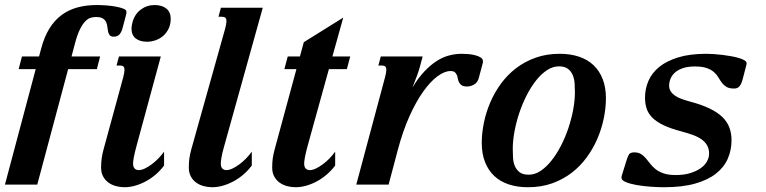

<svg xmlns="http://www.w3.org/2000/svg" viewBox="-39 -747 3098 777"><path d="M-19 0 105.5 -467.3H36.6L49.8 -518.6H119.1L127.4 -549.8Q140.1 -598.1 161.1 -631.8Q182.1 -665.5 210.7 -686.5Q239.3 -707.5 274.7 -717Q310.1 -726.6 352.1 -726.6Q369.6 -726.6 390.6 -725.1Q411.6 -723.6 429.9 -720.2Q448.2 -716.8 460.4 -711.9Q472.7 -707 472.7 -699.7Q472.7 -697.3 472.4 -693.4Q472.2 -689.5 471.2 -687L457 -633.3Q453.1 -618.2 445.1 -608.4Q437 -598.6 420.9 -598.6Q409.7 -598.6 405 -604.5Q400.4 -610.4 398.4 -619.1Q396.5 -627.9 395.5 -638.4Q394.5 -648.9 390.4 -657.7Q386.2 -666.5 377 -672.4Q367.7 -678.2 349.1 -678.2Q338.9 -678.2 327.9 -675Q316.9 -671.9 306.2 -660.9Q295.4 -649.9 284.7 -628.7Q273.9 -607.4 264.6 -571.8L250.5 -518.6H366.2L353 -467.3H236.8L111.8 0Z M497.1 -656.7Q505.9 -689.5 530.5 -708Q555.2 -726.6 586.4 -726.6Q616.7 -726.6 634.3 -712.2Q651.9 -697.8 651.9 -671.4Q651.9 -648.4 643.3 -630.9Q634.8 -613.3 621.1 -601.6Q607.4 -589.8 590.3 -584Q573.2 -578.1 556.2 -578.1Q526.9 -578.1 510 -591.6Q493.2 -605 493.2 -631.3Q493.2 -642.1 497.1 -656.7ZM459.5 -433.6Q464.8 -454.1 464.8 -463.9Q464.8 -474.6 460 -478.3Q455.1 -481.9 446.3 -481.9H432.6L442.4 -518.6H611.8L513.7 -157.2Q505.4 -126.5 502.4 -109.6Q499.5 -92.8 499.5 -85.9Q499.5 -71.3 505.9 -64.9Q512.2 -58.6 522.5 -58.6Q533.7 -58.6 547.4 -65.2Q561 -71.8 575.2 -82.3Q589.4 -92.8 602.3 -106.2Q615.2 -119.6 625 -133.3V-77.1Q608.9 -55.7 589.4 -39.3Q569.8 -22.9 548.8 -12Q527.8 -1 506.3 4.9Q484.9 10.7 464.8 10.7Q447.3 10.7 430.2 6.1Q413.1 1.5 399.7 -8.3Q386.2 -18.1 378.2 -33.2Q370.1 -48.3 370.1 -68.8Q370.1 -89.8 372.6 -106.9Q375 -124 380.4 -143.6Z M872.1 -630.9Q877.4 -650.9 877.4 -661.1Q877.4 -671.9 872.6 -675.5Q867.7 -679.2 858.9 -679.2H845.2L855 -715.8H1024.4L868.7 -157.2Q859.9 -126.5 857.2 -109.6Q854.5 -92.8 854.5 -85.9Q854.5 -71.3 860.8 -64.9Q867.2 -58.6 877.4 -58.6Q888.7 -58.6 902.3 -65.2Q916 -71.8 930.2 -82.3Q944.3 -92.8 957.3 -106.2Q970.2 -119.6 980 -133.3V-77.1Q963.9 -55.7 944.3 -39.3Q924.8 -22.9 903.8 -12Q882.8 -1 861.3 4.9Q839.8 10.7 819.8 10.7Q802.2 10.7 785.2 6.1Q768.1 1.5 754.6 -8.3Q741.2 -18.1 733.2 -33.2Q725.1 -48.3 725.1 -68.8Q725.1 -89.8 727.5 -106.9Q730 -124 735.4 -143.6Z M1190.4 -576.2 1350.1 -675.8 1306.2 -518.6H1378.4L1364.7 -467.3H1292L1206.1 -157.2Q1197.8 -126.5 1194.8 -109.6Q1191.9 -92.8 1191.9 -85.9Q1191.9 -71.3 1198.2 -64.9Q1204.6 -58.6 1214.8 -58.6Q1226.1 -58.6 1239.7 -65.2Q1253.4 -71.8 1267.6 -82.3Q1281.7 -92.8 1294.7 -106.2Q1307.6 -119.6 1317.4 -133.3V-77.1Q1301.3 -55.7 1281.7 -39.3Q1262.2 -22.9 1241.2 -12Q1220.2 -1 1198.7 4.9Q1177.2 10.7 1157.2 10.7Q1139.6 10.7 1122.6 6.1Q1105.5 1.5 1092 -8.3Q1078.6 -18.1 1070.6 -33.2Q1062.5 -48.3 1062.5 -68.8Q1062.5 -89.8 1064.9 -106.9Q1067.4 -124 1072.8 -143.6L1160.6 -467.3H1111.8L1125.5 -518.6H1174.8Z M1784.2 -459.5Q1760.3 -459.5 1731.7 -438.5Q1703.1 -417.5 1674.1 -377Q1645 -336.4 1618.2 -276.9Q1591.3 -217.3 1570.8 -140.1L1533.7 0H1402.8L1519 -433.6Q1524.4 -454.1 1524.4 -463.9Q1524.4 -474.6 1519.5 -478.3Q1514.6 -481.9 1505.9 -481.9H1492.2L1502 -518.6H1671.4L1659.2 -473.1Q1656.7 -463.4 1648.7 -440.9Q1640.6 -418.5 1629.9 -392.6Q1653.8 -432.1 1679 -458.5Q1704.1 -484.9 1729.2 -500.7Q1754.4 -516.6 1779.8 -522.9Q1805.2 -529.3 1829.6 -529.3Q1841.3 -529.3 1856.2 -528.1Q1871.1 -526.9 1884.3 -523.4Q1897.5 -520 1906.5 -514.2Q1915.5 -508.3 1915.5 -499Q1915.5 -494.1 1914.1 -489.3L1898.4 -430.7Q1894 -413.6 1880.1 -405.3Q1866.2 -397 1851.1 -397Q1836.9 -397 1829.8 -401.6Q1822.8 -406.2 1819.1 -413.1Q1815.4 -419.9 1814 -428.2Q1812.5 -436.5 1809.8 -443.4Q1807.1 -450.2 1801.5 -454.8Q1795.9 -459.5 1784.2 -459.5Z M2287.6 -374Q2287.6 -390.6 2286.4 -409.2Q2285.2 -427.7 2278.8 -443.1Q2272.5 -458.5 2259.3 -468.5Q2246.1 -478.5 2222.7 -478.5Q2198.2 -478.5 2174.8 -463.1Q2151.4 -447.8 2130.6 -421.6Q2109.9 -395.5 2092.5 -361.6Q2075.2 -327.6 2062.7 -290.5Q2050.3 -253.4 2043.2 -215.6Q2036.1 -177.7 2036.1 -144.5Q2036.1 -127.4 2037.1 -109.1Q2038.1 -90.8 2044.4 -75.4Q2050.8 -60.1 2063.7 -50Q2076.7 -40 2101.1 -40Q2125.5 -40 2148.7 -55.4Q2171.9 -70.8 2192.6 -96.9Q2213.4 -123 2231 -157Q2248.5 -190.9 2261 -228Q2273.4 -265.1 2280.5 -302.7Q2287.6 -340.3 2287.6 -374ZM2097.7 10.7Q2054.7 10.7 2020 -0.7Q1985.4 -12.2 1961.2 -34.9Q1937 -57.6 1923.8 -91.3Q1910.6 -125 1910.6 -168.9Q1910.6 -208 1919.2 -250Q1927.7 -292 1944.8 -332Q1961.9 -372.1 1988 -408Q2014.2 -443.8 2049.1 -470.7Q2084 -497.6 2128.2 -513.4Q2172.4 -529.3 2226.1 -529.3Q2269 -529.3 2303.7 -517.8Q2338.4 -506.3 2362.5 -483.6Q2386.7 -460.9 2399.9 -427.2Q2413.1 -393.6 2413.1 -349.6Q2413.1 -310.5 2404.5 -268.6Q2396 -226.6 2378.9 -186.5Q2361.8 -146.5 2335.7 -110.6Q2309.6 -74.7 2274.7 -47.9Q2239.7 -21 2195.6 -5.1Q2151.4 10.7 2097.7 10.7Z M2695.8 -38.6Q2728 -38.6 2753.2 -46.1Q2778.3 -53.7 2795.7 -65.7Q2813 -77.6 2821.8 -93.3Q2830.6 -108.9 2830.6 -125Q2830.6 -144 2823 -158Q2815.4 -171.9 2801 -182.4Q2786.6 -192.9 2766.1 -200.4Q2745.6 -208 2720.2 -214.8Q2674.8 -226.6 2646 -240.5Q2617.2 -254.4 2600.6 -271.2Q2584 -288.1 2577.6 -308.1Q2571.3 -328.1 2571.3 -352.1Q2571.3 -387.2 2585 -419.2Q2598.6 -451.2 2628.2 -475.6Q2657.7 -500 2705.1 -514.6Q2752.4 -529.3 2819.8 -529.3Q2833 -529.3 2850.3 -528.1Q2867.7 -526.9 2885.7 -524.7Q2903.8 -522.5 2921.1 -519.3Q2938.5 -516.1 2952.1 -512Q2965.8 -507.8 2974.1 -502.7Q2982.4 -497.6 2982.4 -491.7Q2982.4 -486.8 2981 -481.9L2966.3 -425.8Q2961.9 -408.7 2954.3 -398.7Q2946.8 -388.7 2932.1 -388.7Q2912.1 -388.7 2901.1 -395.3Q2890.1 -401.9 2882.6 -411.9Q2875 -421.9 2868.4 -433.3Q2861.8 -444.8 2850.8 -454.8Q2839.8 -464.8 2821.5 -471.4Q2803.2 -478 2772.9 -478Q2745.6 -478 2726.1 -471.7Q2706.5 -465.3 2693.8 -454.6Q2681.2 -443.8 2675 -429.7Q2668.9 -415.5 2668.9 -400.4Q2668.9 -387.2 2675.5 -377.2Q2682.1 -367.2 2693.1 -359.6Q2704.1 -352.1 2719 -346.7Q2733.9 -341.3 2750 -336.9Q2798.8 -324.2 2831.8 -308.3Q2864.7 -292.5 2884.5 -273.2Q2904.3 -253.9 2912.8 -230.5Q2921.4 -207 2921.4 -179.7Q2921.4 -140.1 2906.5 -105.5Q2891.6 -70.8 2859.1 -44.9Q2826.7 -19 2774.7 -4.2Q2722.7 10.7 2648.4 10.7Q2623 10.7 2593 8.5Q2563 6.3 2536.9 1.7Q2510.7 -2.9 2493.4 -10.3Q2476.1 -17.6 2476.1 -27.3Q2476.1 -31.7 2477.5 -37.1L2496.1 -96.7Q2501 -113.3 2506.3 -121.8Q2511.7 -130.4 2527.3 -130.4Q2544.4 -130.4 2555.2 -123.5Q2565.9 -116.7 2574.7 -106.4Q2583.5 -96.2 2592.3 -84.5Q2601.1 -72.8 2614 -62.5Q2627 -52.2 2646.5 -45.4Q2666 -38.6 2695.8 -38.6Z"/></svg>

Font: Arian AMU Serif
Style: Bold Italic
Weight: 700
Italic angle: -15°
Designer: Ruben Hakobyan (Tarumian)
Foundry: Ruben Hakobyan (Tarumian)
Version: Version 1.002